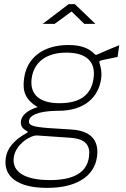

<svg xmlns="http://www.w3.org/2000/svg" viewBox="-20 -743 611 934"><path d="M390 -627H444L344 -723H314L188 -627H246L328 -687ZM210 171C350 171 439 116 452 19C462 -58 425 -107 327 -113L217 -120C139 -126 118 -133 121 -156C124 -178 156 -202 254 -204H264C394 -204 460 -273 472 -360C477 -397 468 -422 465 -433C461 -445 461 -447 484 -452L552 -466L560 -523C522 -508 480 -490 456 -479C449 -476 446 -474 440 -480C412 -509 374 -524 313 -524C191 -524 110 -463 97 -360C88 -295 106 -257 163 -222C114 -207 86 -183 82 -155C79 -133 87 -118 110 -106C117 -103 116 -99 108 -95C47 -61 14 -20 8 26C-5 117 67 171 210 171ZM270 -241C172 -241 124 -283 134 -361C144 -441 206 -487 303 -487C401 -487 447 -442 435 -361C424 -282 370 -241 270 -241ZM223 133C102 133 37 94 47 22C56 -42 130 -86 160 -84L320 -73C398 -68 420 -35 413 19C403 98 336 133 223 133Z"/></svg>

Font: United Sans Thin
Style: Italic
Weight: 100
Italic angle: -8°
Designer: Pablo Impallari, Rodrigo Fuenzalida (Modified by Dan O. Williams)
Version: Version 1.000;PS 001.000;hotconv 1.0.88;makeotf.lib2.5.64775